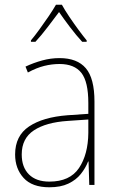

<svg xmlns="http://www.w3.org/2000/svg" viewBox="-20 -783 498 813"><path d="M232 -537Q307 -537 343.5 -494Q380 -451 380 -353V0H358L355 -99H353Q342 -71 322 -46Q302 -21 269.5 -5.5Q237 10 189 10Q116 10 80 -29.5Q44 -69 44 -129Q44 -208 103 -247.5Q162 -287 266 -295L354 -301V-347Q354 -437 324.5 -474.5Q295 -512 232 -512Q200 -512 167.5 -504Q135 -496 98 -476L88 -501Q122 -517 158.5 -527Q195 -537 232 -537ZM267 -271Q175 -265 123.5 -231Q72 -197 72 -129Q72 -75 102.5 -44.5Q133 -14 189 -14Q276 -14 314.5 -71.5Q353 -129 354 -220V-277ZM242 -763Q254 -741 273.5 -712Q293 -683 313 -656Q333 -629 347 -612V-606H328Q303 -633 276.5 -668Q250 -703 230 -732Q209 -704 182 -668.5Q155 -633 130 -606H111V-612Q127 -631 147 -658.5Q167 -686 186 -714Q205 -742 217 -763Z"/></svg>

Font: Noto Sans SemiCondensed Thin
Style: Regular
Weight: 100
Width: 4
Designer: Monotype Design Team
Foundry: Monotype Imaging Inc.
Version: Version 2.013; ttfautohint (v1.8.4.7-5d5b)